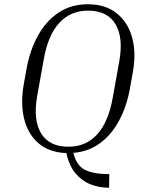

<svg xmlns="http://www.w3.org/2000/svg" viewBox="-20 -710 702 903"><path d="M494 109 493 173Q447 173 406 157Q365 141 335 105Q305 69 292 10Q212 7 162 -35.5Q112 -78 94 -149.5Q76 -221 91 -309L104 -382Q120 -473 158.5 -542.5Q197 -612 256 -651Q315 -690 393 -690Q476 -690 529 -647.5Q582 -605 601.5 -533Q621 -461 605 -372L592 -299Q577 -212 541 -144.5Q505 -77 451 -37Q397 3 325 9Q340 70 381 89.5Q422 109 494 109ZM541 -422Q561 -533 523 -596.5Q485 -660 394 -660Q312 -660 259 -602.5Q206 -545 186 -432L155 -259Q135 -147 173 -83.5Q211 -20 302 -20Q385 -20 437.5 -78.5Q490 -137 510 -249Z"/></svg>

Font: Inria Serif Light
Style: Italic
Weight: 300
Italic angle: -10°
Designer: Black Foundry Team
Foundry: Black Foundry
Version: Version 1.000; ttfautohint (v1.8.3)